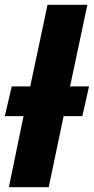

<svg xmlns="http://www.w3.org/2000/svg" viewBox="-24 -780 391 800"><path d="M13 0 74 -296H-4L25 -420H102L174 -760H340L268 -420H347L319 -296H241L179 0Z"/></svg>

Font: Noto Sans Disp ExtBd
Style: Italic
Weight: 800
Italic angle: -12°
Designer: Monotype Design Team
Foundry: Monotype Imaging Inc.
Version: Version 2.000;GOOG;noto-source:20170915:90ef993387c0